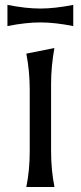

<svg xmlns="http://www.w3.org/2000/svg" viewBox="-20 -749 323 769"><path d="M9.8 -729.5Q83 -714.8 141.6 -714.8Q199.2 -714.8 273.4 -729.5V-644.5Q199.7 -659.2 141.6 -659.2Q83 -659.2 9.8 -644.5ZM85.4 0Q99.1 -66.9 99.1 -144V-389.2Q99.1 -463.9 85.4 -534.2L197.8 -556.6Q184.6 -481.9 184.6 -413.6V-144Q184.6 -67.4 198.2 0Z"/></svg>

Font: Classica
Style: Book
Weight: 400
Designer: Wojciech Kalinowski "wmk69" (wmk69@o2.pl)
Foundry: Wojciech Kalinowski "wmk69" (wmk69@o2.pl)
Version: Version 2.1.1; 2021-05-14